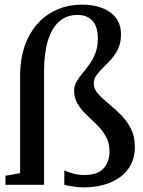

<svg xmlns="http://www.w3.org/2000/svg" viewBox="-20 -800 618 830"><path d="M342.5 10Q320 10 295.8 6.2Q271.5 2.5 258 -1V-63.5Q274.5 -56 296 -49.8Q317.5 -43.5 344.5 -43.5Q403 -43.5 428.2 -72.8Q453.5 -102 453.5 -144.5Q453.5 -182 438 -209.8Q422.5 -237.5 399.8 -259.8Q377 -282 354.2 -303.5Q331.5 -325 316 -350Q300.5 -375 300.5 -407.5Q300.5 -429 310.8 -447Q321 -465 336.5 -483.2Q352 -501.5 367.2 -522.8Q382.5 -544 392.8 -571Q403 -598 403 -634Q403 -684.5 379.8 -710Q356.5 -735.5 315 -735.5Q268 -735.5 235.8 -707Q203.5 -678.5 187 -624.2Q170.5 -570 170.5 -492V-1H3.5V-40L67 -51.5V-470Q67 -568.5 102 -637.8Q137 -707 197.5 -743.5Q258 -780 335 -780Q382.5 -780 420.8 -765.8Q459 -751.5 481 -723Q503 -694.5 503 -651Q503 -616 491.2 -590.5Q479.5 -565 462 -545.2Q444.5 -525.5 427 -508.8Q409.5 -492 397.5 -475.5Q385.5 -459 385.5 -438.5Q385.5 -415.5 403.5 -395Q421.5 -374.5 448 -353Q474.5 -331.5 500.8 -305.5Q527 -279.5 545 -245.5Q563 -211.5 563 -165Q563 -121.5 546 -88.8Q529 -56 499 -34.2Q469 -12.5 429 -1.2Q389 10 342.5 10Z"/></svg>

Font: Merriweather 60pt
Style: Regular
Weight: 400
Version: Version 2.100